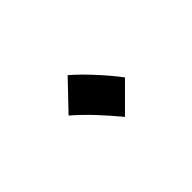

<svg xmlns="http://www.w3.org/2000/svg" viewBox="-33 -435 296 296"><g transform="rotate(-45 115.5 -287.0)"><path d="M124 -233Q109 -251 95 -266Q81 -281 64 -296L107 -341Q122 -328 138.5 -310Q155 -292 167 -276Z"/></g></svg>

Font: Noto Sans Arabic UI XCn XLt
Style: Regular
Weight: 200
Width: 2
Designer: Monotype Design Team, Nadine Chahine and Nizar Qandah
Foundry: Monotype Imaging Inc.
Version: Version 2.010; ttfautohint (v1.8.4.7-5d5b)